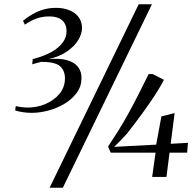

<svg xmlns="http://www.w3.org/2000/svg" viewBox="-20 -835 920 906"><path d="M130 -302.5Q108.5 -302.5 88.5 -305.5Q68.5 -308.5 51.5 -314L54.5 -334.5Q68.5 -331 83.2 -329.2Q98 -327.5 111.5 -327.5Q154.5 -327.5 194.2 -344.2Q234 -361 259.5 -391Q285 -421 286.5 -461Q287.5 -500.5 264 -522Q240.5 -543.5 174 -543Q169 -541.5 160.8 -539.5Q152.5 -537.5 144.8 -535.2Q137 -533 132 -531.5L134.5 -556Q188 -570 223.8 -590.2Q259.5 -610.5 277.2 -636Q295 -661.5 294 -690Q293.5 -721.5 272.8 -739.5Q252 -757.5 213 -757.5Q180 -757.5 152.8 -747.8Q125.5 -738 97.5 -718.5L88.5 -737Q110 -754.5 133.8 -768.2Q157.5 -782 185.2 -790Q213 -798 245 -798Q278 -798 305.2 -787.5Q332.5 -777 349.2 -756.5Q366 -736 367 -705Q367.5 -676 349.2 -646Q331 -616 295.5 -591.8Q260 -567.5 208.5 -556Q261 -561 296 -551.2Q331 -541.5 348.2 -519.2Q365.5 -497 364.5 -464Q364 -426.5 341.8 -396.5Q319.5 -366.5 284.5 -345.5Q249.5 -324.5 208.8 -313.5Q168 -302.5 130 -302.5ZM634.5 -815H697L276.5 51H214ZM698 0 714 -114.5H502.5L490 -143.5Q514 -179.5 536.2 -215Q558.5 -250.5 580.8 -290.2Q603 -330 627.5 -377.8Q652 -425.5 681.5 -485.5H700.5L753.5 -458.5Q740.5 -433 723.8 -406Q707 -379 688.5 -352.2Q670 -325.5 651 -299.2Q632 -273 613.5 -248.8Q595 -224.5 578 -203Q559 -182.5 544.5 -167.5Q530 -152.5 518.5 -142L717 -152.5L741.5 -285.5L804 -301.5L785.5 -156.5L867 -161L863 -114.5H780L765.5 0Z"/></svg>

Font: Merriweather 120pt Light
Style: Italic
Weight: 300
Italic angle: -7.8°
Version: Version 2.101